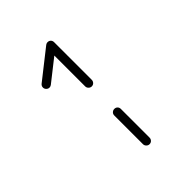

<svg xmlns="http://www.w3.org/2000/svg" viewBox="-104 -714 382 382"><g transform="rotate(-45 86.5 -523.5)"><path d="M94.1 -379.6Q90.4 -379.6 87.6 -382.4Q84.8 -385.2 84.8 -388.9V-469.6Q84.8 -473.7 87.6 -476.3Q90.4 -478.9 94.1 -478.9Q98.1 -478.9 100.7 -476.3Q103.3 -473.7 103.3 -469.6V-388.9Q103.3 -385.2 100.7 -382.4Q98.1 -379.6 94.1 -379.6ZM94.1 -666.7Q98.1 -666.7 100.7 -664.1Q103.3 -661.5 103.3 -657.4Q103.3 -653 99.6 -650L38.5 -601.9Q35.9 -600 33 -600Q29.3 -600 26.5 -602.8Q23.7 -605.6 23.7 -609.3Q23.7 -613.7 27.4 -616.7L88.5 -664.8Q91.1 -666.7 94.1 -666.7ZM94.1 -542.2Q90.4 -542.2 87.6 -545Q84.8 -547.8 84.8 -551.5V-657.4Q84.8 -661.1 87.6 -663.9Q90.4 -666.7 94.1 -666.7Q97.8 -666.7 100.6 -663.9Q103.3 -661.1 103.3 -657.4V-551.5Q103.3 -547.8 100.7 -545Q98.1 -542.2 94.1 -542.2Z"/></g></svg>

Font: 26F Galaxy Sans Hairline
Style: Regular
Weight: 50
Designer: C₂₉H₂₅N₃O₅
Version: Version 1.100